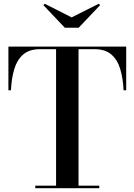

<svg xmlns="http://www.w3.org/2000/svg" viewBox="-20 -997 712 1017"><path d="M359.5 -905 503 -977 510.5 -970 396.5 -850H323.5L209.5 -970L217 -977ZM167 -13.5H277V-736.5H192Q135.5 -736.5 103 -708.5Q70.5 -680.5 55.8 -631.5Q41 -582.5 38 -519H24.5V-750H648.5V-519H634.5Q631.5 -582.5 616.8 -631.5Q602 -680.5 569.5 -708.5Q537 -736.5 480.5 -736.5H396V-13.5H506V0H167Z"/></svg>

Font: Bodoni* 16 Medium
Style: Regular
Weight: 500
Version: Version 2.2